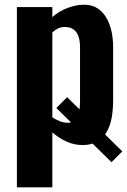

<svg xmlns="http://www.w3.org/2000/svg" viewBox="-20 -608 541 818"><path d="M52 190V-578H203V-535Q230 -560 267.5 -574Q305 -588 337 -588Q373 -588 396.5 -572Q420 -556 434.5 -530Q449 -504 455.5 -472.5Q462 -441 462 -408V-182Q462 -140 455.5 -105Q449 -70 433.5 -44Q418 -18 393 -4Q368 10 331 10Q296 10 263 -5Q230 -20 203 -44V190ZM455 83 220 -148 266 -194 501 37ZM271 -85Q289 -85 300.5 -97Q312 -109 316.5 -129Q321 -149 321 -175V-406Q321 -433 314.5 -452.5Q308 -472 293.5 -482.5Q279 -493 257 -493Q240 -493 227.5 -487Q215 -481 203 -470V-108Q215 -100 232.5 -92.5Q250 -85 271 -85Z"/></svg>

Font: Oswald SemiBold
Style: Regular
Weight: 600
Designer: Vernon Adams
Foundry: Vernon Adams
Version: Version 4.103;gftools[0.9.33.dev8+g029e19f]